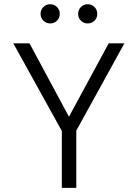

<svg xmlns="http://www.w3.org/2000/svg" viewBox="-20 -910 668 930"><path d="M279.5 0V-275.5L44.5 -700H123L314 -344.5L506.5 -700H582.5L349.5 -277V0ZM404.5 -796.5Q385.5 -796.5 372 -809.8Q358.5 -823 358.5 -842.5Q358.5 -862.5 372 -876Q385.5 -889.5 404.5 -889.5Q424.5 -889.5 437.8 -876Q451 -862.5 451 -842.5Q451 -823 437.8 -809.8Q424.5 -796.5 404.5 -796.5ZM223 -796.5Q204 -796.5 190.2 -809.8Q176.5 -823 176.5 -842.5Q176.5 -862.5 190.2 -876Q204 -889.5 223 -889.5Q242.5 -889.5 256 -876Q269.5 -862.5 269.5 -842.5Q269.5 -823 256 -809.8Q242.5 -796.5 223 -796.5Z"/></svg>

Font: Overpass Light
Style: Regular
Weight: 300
Designer: Delve Withrington, Dave Bailey, Thomas Jockin
Foundry: Delve Fonts LLC
Version: Version 4.000; ttfautohint (v1.8.3)